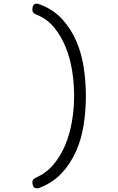

<svg xmlns="http://www.w3.org/2000/svg" viewBox="-20 -872 640 1044"><path d="M156 121Q156 109 162 103Q168 97 180 92Q234 67 272.5 20.5Q311 -26 335.5 -85.5Q360 -145 371.5 -213.5Q383 -282 383 -351Q383 -420 372 -488.5Q361 -557 336.5 -617Q312 -677 274 -723Q236 -769 182 -791Q168 -796 162 -802.5Q156 -809 156 -821Q156 -826 157 -831.5Q158 -837 161 -842Q164 -847 168 -849.5Q172 -852 179 -852Q183 -852 188 -851Q193 -850 202 -846Q271 -819 318 -768Q365 -717 394 -650.5Q423 -584 435 -507Q447 -430 447 -350Q447 -270 435 -193Q423 -116 393.5 -49.5Q364 17 316.5 68.5Q269 120 198 148Q192 151 188.5 151.5Q185 152 182 152Q174 152 169 149.5Q164 147 161.5 142Q159 137 157.5 131.5Q156 126 156 121Z"/></svg>

Font: Maple Mono NL ExtraLight
Style: Regular
Weight: 275
Monospace: yes
Designer: subframe7536
Version: Version 7.000